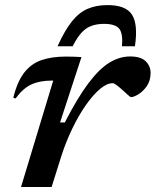

<svg xmlns="http://www.w3.org/2000/svg" viewBox="-20 -752 626 772"><path d="M194 -428H189Q140 -428 106.2 -412.5Q72.5 -397 42.5 -356L33.5 -359Q49.5 -424.5 77.8 -460.5Q106 -496.5 147.5 -510.5Q189 -524.5 244 -524.5Q262 -524.5 276.5 -524Q291 -523.5 307.5 -522.5L221.5 -259.5H240.5Q292.5 -360.5 336.2 -418.2Q380 -476 420.5 -500.5Q461 -525 503 -525Q546.5 -525 566 -505.5Q585.5 -486 585.5 -459Q585.5 -428 570.5 -406.2Q555.5 -384.5 536.8 -373Q518 -361.5 506.5 -361.5Q504 -361.5 494 -370.5Q484 -379.5 472.5 -390Q461 -400.5 449.8 -409Q438.5 -417.5 433 -417.5Q409.5 -417.5 381.8 -394Q354 -370.5 325.2 -329.5Q296.5 -288.5 270.8 -235.2Q245 -182 226 -122.5L187.5 0H64.5ZM398.5 -656Q354.5 -656 326.5 -637Q298.5 -618 272 -566H211.5Q240 -629.5 268.8 -665.5Q297.5 -701.5 332.2 -716.5Q367 -731.5 412.5 -731.5Q486.5 -731.5 511 -692.5Q535.5 -653.5 522.5 -566H470.5Q475 -618 459 -637Q443 -656 398.5 -656Z"/></svg>

Font: Newsreader 6pt Medium
Style: Italic
Weight: 500
Italic angle: -17°
Designer: Hugues Gentile
Foundry: Production Type
Version: Version 1.003; ttfautohint (v1.8.3)